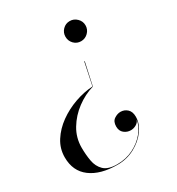

<svg xmlns="http://www.w3.org/2000/svg" viewBox="-183 -643 916 996"><g transform="rotate(-30 275.0 -145.0)"><path d="M320 -175.5Q266.5 -160 218.8 -124.5Q171 -89 141 -39Q111 11 111 70Q111 112 117.8 150.2Q124.5 188.5 149.5 212.8Q174.5 237 229 237Q282 237 325.8 215Q369.5 193 397.5 158.5Q425.5 124 431 87Q425 102.5 410 111Q395 119.5 378 119.5Q356 119.5 338.5 105.5Q321 91.5 321 65Q321 35 340 22.2Q359 9.5 378 9.5Q401 9.5 418 25Q435 40.5 435 71Q435 112 407 150.8Q379 189.5 332 214.8Q285 240 229 240Q127 240 68.5 196.2Q10 152.5 10 70Q10 17.5 38 -26.2Q66 -70 111.5 -102.8Q157 -135.5 211.5 -154.8Q266 -174 318.5 -177L346.5 -311H349.5ZM446 -470Q446 -445 428 -427.2Q410 -409.5 385.5 -409.5Q360.5 -409.5 343.2 -427.2Q326 -445 326 -470Q326 -494.5 343.2 -512.2Q360.5 -530 385.5 -530Q410 -530 428 -512.2Q446 -494.5 446 -470Z"/></g></svg>

Font: Bodoni* 72pt
Style: Italic
Weight: 400
Italic angle: -13°
Version: Version 2.3